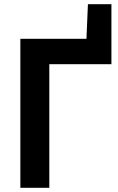

<svg xmlns="http://www.w3.org/2000/svg" viewBox="-20 -895 563 915"><path d="M77 -710H392L399 -875H511V-589H215V0H77Z"/></svg>

Font: IngvarSans
Style: Bold
Weight: 700
Version: Version 3.000